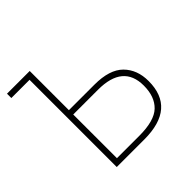

<svg xmlns="http://www.w3.org/2000/svg" viewBox="-142 -656 783 783"><g transform="rotate(-45 250.0 -264.0)"><path d="M264 0Q445 0 445 -156Q445 -222 405 -262Q365 -302 278 -302H131V-528H0V-503H105V0ZM131 -277H274Q418 -277 418 -157Q418 -93 382.5 -59Q347 -25 260 -25H131Z"/></g></svg>

Font: Noto Sans Mono UI Condensed Thin
Style: Regular
Weight: 250
Width: 3
Designer: Monotype Design team
Foundry: Monotype Imaging Inc.
Version: 1.000